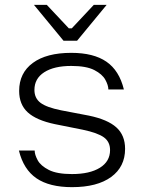

<svg xmlns="http://www.w3.org/2000/svg" viewBox="-20 -762 592 792"><path d="M277 10Q184 10 130.5 -26.5Q77 -63 58 -141H123Q123 -124 135.5 -101Q148 -78 181.5 -61Q215 -44 277 -44Q350 -44 392 -70Q434 -96 434 -143Q434 -177 408.5 -195.5Q383 -214 321 -227L206 -250Q130 -266 94.5 -298.5Q59 -331 59 -387Q59 -461 115.5 -502.5Q172 -544 274 -544Q366 -544 419 -507.5Q472 -471 491 -393H427Q427 -410 414.5 -433Q402 -456 369 -473Q336 -490 274 -490Q203 -490 162.5 -464Q122 -438 122 -391Q122 -357 147 -338Q172 -319 232 -307L347 -285Q424 -269 460 -236.5Q496 -204 496 -148Q496 -74 438.5 -32Q381 10 277 10ZM420 -742 298 -594H242L120 -742H173L264 -645H276L367 -742Z"/></svg>

Font: Mozilla Text ExtraLight
Style: Regular
Weight: 200
Designer: Studio DRAMA
Foundry: Studio DRAMA
Version: Version 1.000